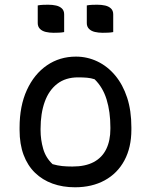

<svg xmlns="http://www.w3.org/2000/svg" viewBox="-20 -783 640 814"><path d="M302 -543Q350 -543 393 -522.5Q436 -502 468.5 -463Q501 -424 519 -369Q537 -314 537 -243V-233Q537 -158 507.5 -103Q478 -48 424 -18.5Q370 11 298 11Q246 11 203 -4.5Q160 -20 128.5 -50.5Q97 -81 80 -126.5Q63 -172 63 -232V-242Q63 -334 94 -401.5Q125 -469 179 -506Q233 -543 302 -543ZM311 -455Q258 -455 222.5 -427.5Q187 -400 169.5 -351Q152 -302 152 -237V-231Q152 -191 163 -152.5Q174 -114 203 -87Q224 -81 243.5 -79Q263 -77 287 -77Q342 -77 377.5 -96Q413 -115 430.5 -151Q448 -187 448 -237V-243Q448 -309 432 -361Q416 -413 381 -447Q366 -452 349 -453.5Q332 -455 311 -455ZM140 -760Q150 -762 162 -762.5Q174 -763 184 -763Q203 -763 218 -759.5Q233 -756 242.5 -747Q252 -738 252 -722V-647Q242 -645 230 -644.5Q218 -644 207 -644Q190 -644 174.5 -647.5Q159 -651 149.5 -660.5Q140 -670 140 -685ZM348 -760Q358 -762 370 -762.5Q382 -763 392 -763Q411 -763 426 -759.5Q441 -756 450.5 -747Q460 -738 460 -722V-647Q450 -645 438 -644.5Q426 -644 415 -644Q398 -644 382.5 -647.5Q367 -651 357.5 -660.5Q348 -670 348 -685Z"/></svg>

Font: Recursive Monospace Casual
Style: Regular
Weight: 400
Version: Version 1.047